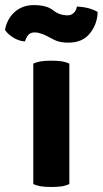

<svg xmlns="http://www.w3.org/2000/svg" viewBox="-62 -745 411 769"><path d="M71.3 -7.8Q81.1 -2.9 99.6 1Q118.2 3.9 143.6 3.9Q169.9 3.9 188.5 1Q206.1 -2.9 215.8 -7.8Q215.8 -168.9 215.8 -490.2Q206.1 -495.1 188.5 -499Q169.9 -502 143.6 -502Q118.2 -502 99.6 -499Q81.1 -495.1 71.3 -490.2Q71.3 -450.2 71.3 -369.1Q71.3 -279.3 71.3 -7.8ZM329.1 -697.3Q311.5 -707 290 -712.9Q269.5 -717.8 246.1 -718.8Q243.2 -702.1 233.4 -693.4Q223.6 -683.6 209 -683.6Q175.8 -683.6 150.4 -704.1Q125 -724.6 73.2 -724.6Q27.3 -724.6 -3.9 -696.3Q-34.2 -668.9 -42 -625Q-30.3 -607.4 -7.8 -593.8Q15.6 -580.1 38.1 -579.1Q42 -592.8 50.8 -604.5Q59.6 -615.2 77.1 -615.2Q89.8 -615.2 99.6 -611.3Q110.4 -608.4 120.1 -603.5Q137.7 -594.7 158.2 -584Q178.7 -574.2 211.9 -574.2Q269.5 -574.2 298.8 -612.3Q328.1 -649.4 329.1 -697.3Z"/></svg>

Font: cl
Style: Bold
Weight: 400
Designer: Mitja Miklavcic
Version: Version 7.504; 2011; Build 1021